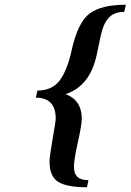

<svg xmlns="http://www.w3.org/2000/svg" viewBox="-20 -750 551 810"><path d="M325 -249Q325 -224 308.5 -150Q292 -76 292 -46.5Q292 -17 307 -3.5Q322 10 353 10L347 40Q263 40 226 17.5Q189 -5 189 -69Q189 -89 202 -163.5Q215 -238 215 -250Q215 -338 131 -338L138 -368Q200 -368 232 -411Q264 -454 282 -537Q308 -655 357.5 -692.5Q407 -730 511 -730L504 -700Q463 -700 439.5 -676Q416 -652 404 -595L388 -519Q360 -387 257 -353Q325 -327 325 -249Z"/></svg>

Font: Trochut
Style: Italic
Weight: 400
Italic angle: -12°
Designer: Andreu Balius
Foundry: Andreu Balius
Version: Version 1.001